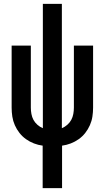

<svg xmlns="http://www.w3.org/2000/svg" viewBox="-20 -755 540 990"><path d="M200 215V-4Q177 -7 155 -15.5Q133 -24 114 -37.5Q95 -51 80.5 -69.5Q66 -88 56.5 -109.5Q47 -131 43.5 -154Q40 -177 40 -200V-520H139V-200Q139 -184 142 -167.5Q145 -151 152.5 -137Q160 -123 173 -111.5Q186 -100 201 -94V-735H299V-94Q314 -100 327 -111.5Q340 -123 347.5 -137Q355 -151 358 -167.5Q361 -184 361 -200V-520H460V-200Q460 -177 456.5 -154Q453 -131 443.5 -109.5Q434 -88 419.5 -69.5Q405 -51 386 -37.5Q367 -24 345 -15.5Q323 -7 300 -4V215Z"/></svg>

Font: Iosevka Term Semibold
Style: Regular
Weight: 600
Monospace: yes
Designer: Belleve Invis
Foundry: Belleve Invis
Version: Version 31.4.0